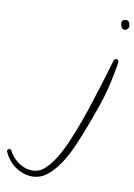

<svg xmlns="http://www.w3.org/2000/svg" viewBox="-516 -823 889 1273"><g transform="rotate(10 -72.0 -186.0)"><path d="M255.9 -715.8Q253.9 -708 252.4 -703.1Q251 -698.2 246.1 -692.4L248 -697.3Q239.3 -685.5 227.5 -685.5Q211.9 -685.5 205.1 -699.7Q198.2 -713.9 198.2 -727.5Q198.2 -737.3 206.5 -744.1Q214.8 -751 223.6 -751Q228.5 -751 232.4 -750Q236.3 -749 240.2 -748Q252.9 -738.3 252 -724.6Q252.9 -722.7 253.9 -720.2Q254.9 -717.8 255.9 -715.8ZM223.6 -469.7Q223.6 -454.1 219.7 -434.6Q215.8 -415 212.9 -399.4Q192.4 -280.3 153.8 -167.5Q115.2 -54.7 70.3 57.6Q54.7 95.7 37.6 134.3Q20.5 172.9 0 209.5Q-20.5 246.1 -45.9 279.3Q-71.3 312.5 -103.5 339.8Q-150.4 378.9 -207 378.9Q-238.3 378.9 -268.1 368.7Q-297.9 358.4 -323.2 340.3Q-348.6 322.3 -368.2 297.4Q-387.7 272.5 -399.4 244.1Q-399.4 242.2 -399.9 241.7Q-400.4 241.2 -400.4 239.3Q-400.4 233.4 -395 229.5Q-389.6 225.6 -383.8 225.6Q-377 225.6 -373 232.4Q-368.2 240.2 -363.8 248.5Q-359.4 256.8 -352.5 264.6Q-329.1 296.9 -292 318.4Q-254.9 339.8 -213.9 339.8Q-167 339.8 -131.8 307.6Q-104.5 283.2 -81.5 250.5Q-58.6 217.8 -39.6 182.1Q-20.5 146.5 -4.9 109.9Q10.7 73.2 24.4 39.1Q58.6 -46.9 86.9 -133.3Q115.2 -219.7 142.6 -308.6L177.7 -424.8Q182.6 -437.5 185.5 -450.2Q188.5 -462.9 193.4 -474.6Q198.2 -484.4 208 -484.4Q213.9 -484.4 218.8 -480.5Q223.6 -476.6 223.6 -469.7Z"/></g></svg>

Font: Calligraffiti
Style: Regular
Weight: 400
Designer: Dathan Boardman
Foundry: Open Window
Version: Version 1.000